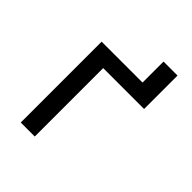

<svg xmlns="http://www.w3.org/2000/svg" viewBox="-187 -764 873 873"><g transform="rotate(45 250.0 -327.5)"><path d="M93 0V-520H356V-655H446V-440H183V0Z"/></g></svg>

Font: Iosevka Term Curly Medium
Style: Regular
Weight: 500
Designer: Belleve Invis
Foundry: Belleve Invis
Version: Version 32.3.0